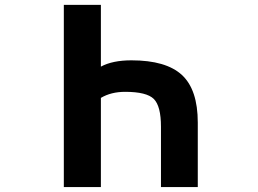

<svg xmlns="http://www.w3.org/2000/svg" viewBox="-20 -752 1040 774"><path d="M386.7 -483.4Q433.6 -508.8 509.8 -508.8Q649.4 -508.8 713.4 -449.7Q777.3 -390.6 777.3 -257.8V2H628.9V-241.2Q628.9 -324.2 600.1 -353Q571.3 -381.8 484.4 -381.8Q427.7 -381.8 386.7 -357.4V2H237.3V-732.4H386.7Z"/></svg>

Font: GenEi Gothic M Regular
Style: Bold
Weight: 700
Designer: o_tamon (Modified); [Source Han Sans]
Ryoko NISHIZUKA  (kana & ideographs); Paul D. Hunt (Latin, Greek & Cyrillic); Wenl
Version: Version 1.1a;Original Version 1.004